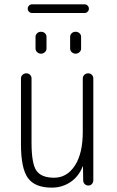

<svg xmlns="http://www.w3.org/2000/svg" viewBox="-20 -859 540 889"><path d="M372.1 -798.8H127.9Q120.1 -798.8 114.3 -804.7Q108.4 -810.5 108.4 -818.8Q108.4 -827.1 114.3 -833Q120.1 -838.9 127.9 -838.9H372.1Q379.9 -838.9 385.7 -833Q391.6 -827.1 391.6 -818.8Q391.6 -810.5 385.7 -804.7Q379.9 -798.8 372.1 -798.8ZM304.7 -688.5Q304.7 -698.2 312 -705.1Q319.3 -711.9 330.1 -711.9Q340.8 -711.9 348.1 -705.1Q355.5 -698.2 355.5 -688.5V-634.8Q355.5 -624 347.7 -617.2Q339.8 -610.4 330.1 -610.4Q320.3 -610.4 312.5 -617.2Q304.7 -624 304.7 -634.8ZM144.5 -688.5Q144.5 -698.2 151.9 -705.1Q159.2 -711.9 169.9 -711.9Q180.7 -711.9 188 -705.1Q195.3 -698.2 195.3 -688.5V-634.8Q195.3 -624 187.5 -617.2Q179.7 -610.4 169.9 -610.4Q160.2 -610.4 152.3 -617.2Q144.5 -624 144.5 -634.8ZM219.7 9.8Q141.6 9.8 109.4 -34.7Q77.1 -79.1 77.1 -190.4V-496.1Q77.1 -505.9 84.5 -512.7Q91.8 -519.5 102.1 -519.5Q112.3 -519.5 119.1 -512.7Q126 -505.9 126 -496.1V-199.2Q126 -100.6 148.9 -68.4Q171.9 -36.1 230.5 -36.1Q290 -36.1 326.7 -92.3Q363.3 -148.4 363.3 -249V-495.1Q363.3 -505.9 370.6 -512.7Q377.9 -519.5 388.2 -519.5Q398.4 -519.5 405.3 -512.7Q412.1 -505.9 412.1 -495.1V-24.4Q412.1 -14.6 405.8 -7.3Q399.4 0 389.2 0Q378.9 0 372.1 -6.8Q365.2 -13.7 365.2 -24.4L364.3 -87.9Q364.3 -88.9 363.3 -88.9Q362.3 -88.9 362.3 -86.9Q343.8 -41 305.7 -15.6Q267.6 9.8 219.7 9.8Z"/></svg>

Font: Rounded-X Mgen+ 1m light
Style: Regular
Weight: 200
Designer: [Source Han Sans]
Ryoko NISHIZUKA  (kana & ideographs); Paul D. Hunt (Latin, Greek & Cyrillic); Wenlong ZHANG  (bopomofo
Version: Version 1.059.20150602